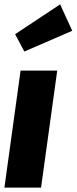

<svg xmlns="http://www.w3.org/2000/svg" viewBox="-23 -855 349 875"><path d="M251 -835 306.2 -714.8 87.9 -620.1 45.9 -699.2ZM237.8 -533.2 164.1 0H-2.9L70.8 -533.2Z"/></svg>

Font: Fira Sans Compressed ExtraBold
Style: Italic
Weight: 800
Width: 3
Italic angle: -8°
Designer: Carrois Corporate & Edenspiekermann AG
Foundry: Carrois Corporate GbR & Edenspiekermann AG
Version: Version 4.203;PS 004.203;hotconv 1.0.88;makeotf.lib2.5.64775